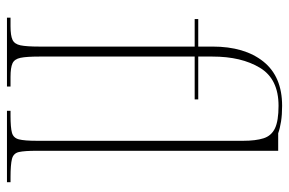

<svg xmlns="http://www.w3.org/2000/svg" viewBox="-156 -654 811 538"><g transform="rotate(90 249.0 -385.5)"><path d="M30 0V-10H54Q80 -10 92 -15.5Q104 -21 107.5 -38Q111 -55 111 -90V-526H34V-536H111V-576Q111 -666 153 -718.5Q195 -771 277 -771Q302 -771 321 -768Q340 -765 354 -760H403V-84Q403 -49 406.5 -33.5Q410 -18 426 -14Q442 -10 477 -10H491V0H291V-10H305Q338 -10 352.5 -14Q367 -18 371 -33.5Q375 -49 375 -84V-662Q375 -697 368 -719Q361 -741 340 -751Q319 -761 277 -761Q202 -761 170.5 -709Q139 -657 139 -576V-536H259V-526H139V-90Q139 -55 142.5 -38Q146 -21 158 -15.5Q170 -10 196 -10H223V0Z"/></g></svg>

Font: Noto Serif Display Condensed Thin
Style: Regular
Weight: 100
Width: 3
Designer: Monotype Design Team
Foundry: Monotype Imaging Inc.
Version: Version 2.009